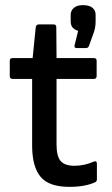

<svg xmlns="http://www.w3.org/2000/svg" viewBox="-20 -715 434 747"><path d="M250 12Q170 12 137.5 -27.5Q105 -67 105 -149V-408H29Q18 -408 18 -419V-479Q18 -489 29 -489H107L119 -609Q121 -620 131 -620H189Q199 -620 199 -609L200 -489H345Q356 -489 356 -479V-419Q356 -408 345 -408H200V-153Q200 -107 216 -88.5Q232 -70 270 -70Q290 -70 309.5 -74.5Q329 -79 344 -86Q357 -91 357 -78V-17Q357 -8 348 -5Q330 3 305.5 7.5Q281 12 250 12ZM279 -528Q268 -528 270 -538L284 -595Q269 -600 262 -608.5Q255 -617 255 -633V-657Q255 -674 267.5 -684.5Q280 -695 302 -695Q328 -695 340 -684.5Q352 -674 352 -658V-632Q352 -607 344 -586L326 -536Q323 -528 314 -528Z"/></svg>

Font: Sofia Sans Medium
Style: Regular
Weight: 500
Designer: Botio Nikoltchev, Ani Petrova
Foundry: lettersoup
Version: Version 4.101; ttfautohint (v1.8.4.7-5d5b)